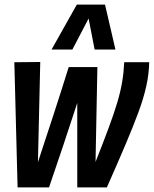

<svg xmlns="http://www.w3.org/2000/svg" viewBox="-20 -810 665 830"><path d="M442 0H314V-365Q285 -276 254 -183Q223 -90 192 0H56L42 -541L154 -542L144 -109Q178 -212 211 -313Q244 -414 277 -520H401L393 -110Q427 -196 450 -258Q473 -320 487 -367Q501 -414 508 -455.5Q515 -497 517 -541H625Q624 -490 612.5 -438Q601 -386 578.5 -325Q556 -264 522.5 -185Q489 -106 442 0ZM203 -596 312 -790H434L479 -596H389L363 -730L293 -596Z"/></svg>

Font: Georama SemiCondensed SemiBold
Style: Italic
Weight: 600
Width: 4
Italic angle: -9°
Designer: Jean-Baptiste Levee
Foundry: Production Type
Version: Version 1.000